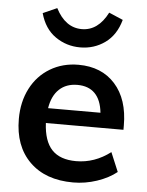

<svg xmlns="http://www.w3.org/2000/svg" viewBox="-54 -806 656 858"><g transform="rotate(5 274.0 -377.0)"><path d="M510 -246H162Q166 -165 202.5 -126.5Q239 -88 311 -88Q394 -88 465 -142L501 -56Q465 -27 412.5 -9.5Q360 8 306 8Q182 8 111 -62Q40 -132 40 -254Q40 -331 71 -391Q102 -451 158 -484.5Q214 -518 285 -518Q389 -518 449.5 -450.5Q510 -383 510 -265ZM166 -313H401Q395 -370 366.5 -399Q338 -428 288 -428Q238 -428 206.5 -398.5Q175 -369 166 -313ZM105 -734 168 -762Q211 -678 285 -678Q358 -678 401 -762L464 -735Q445 -666 396 -631Q347 -596 285 -596Q223 -596 173.5 -630.5Q124 -665 105 -734Z"/></g></svg>

Font: Muli
Style: Bold
Weight: 700
Designer: Vernon Adams
Foundry: Vernon Adams
Version: Version 2.001